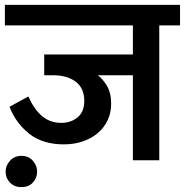

<svg xmlns="http://www.w3.org/2000/svg" viewBox="-30 -656 757 786"><path d="M-7 46Q-7 22 11 2Q29 -18 58 -18Q87 -18 104.5 2Q122 22 122 46Q122 73 104.5 91.5Q87 110 58 110Q29 110 11 91.5Q-7 73 -7 46ZM370 -348Q389 -335 407 -306Q425 -277 425 -231Q425 -194 410.5 -163.5Q396 -133 370 -111Q344 -89 308.5 -77Q273 -65 231 -65Q144 -65 89 -109Q34 -153 9 -219L86 -261Q110 -208 142.5 -180.5Q175 -153 221 -153Q260 -153 287.5 -175.5Q315 -198 315 -243Q315 -295 280 -321.5Q245 -348 186 -348H151V-433H514V-552H-10V-636H707V-552H622V0H514V-348Z"/></svg>

Font: Ek Mukta SemiBold
Style: Regular
Weight: 600
Designer: Girish Dalvi and Yashodeep Gholap
Foundry: Ek Type
Version: Version 2.538;PS 1.002;hotconv 16.6.51;makeotf.lib2.5.65220;